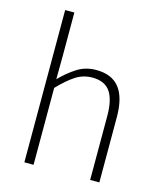

<svg xmlns="http://www.w3.org/2000/svg" viewBox="-117 -880 817 967"><g transform="rotate(15 291.0 -397.0)"><path d="M102 0V-794H150V-564L149 -446Q190 -488 233.5 -515.5Q277 -543 332 -543Q414 -543 453.5 -492.5Q493 -442 493 -340V0H445V-334Q445 -418 416.5 -459.5Q388 -501 323 -501Q276 -501 237 -476Q198 -451 150 -401V0Z"/></g></svg>

Font: Noto Sans JP Thin ExtraLight
Style: Regular
Weight: 250
Version: Version 2.004-H2;hotconv 1.0.118;makeotfexe 2.5.65603